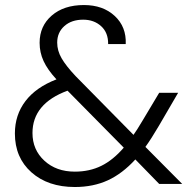

<svg xmlns="http://www.w3.org/2000/svg" viewBox="-20 -730 759 762"><path d="M479 -555.2H409.2Q409.7 -600.6 381.3 -626.2Q353 -651.9 310.1 -651.9Q263.7 -651.9 235.4 -626.5Q207 -601.1 207 -561Q207 -528.8 224.4 -498.8Q241.7 -468.8 279.8 -428.2L509.8 -194.8Q521.5 -210.4 547.9 -254.9L611.8 -361.8H687L610.8 -231Q580.1 -178.7 557.1 -147L703.1 0H611.8L517.1 -97.2Q465.8 -41 408 -14.4Q350.1 12.2 276.9 12.2Q170.4 12.2 104.7 -46.1Q39.1 -104.5 39.1 -200.2Q39.1 -273.9 81.1 -328.9Q123 -383.8 204.1 -415Q168.9 -453.1 153.1 -487.3Q137.2 -521.5 137.2 -560.1Q137.2 -626.5 185.3 -668.2Q233.4 -710 313 -710Q388.7 -710 435.3 -666.7Q481.9 -623.5 479 -555.2ZM276.9 -48.8Q335.4 -48.8 382.1 -71.8Q428.7 -94.7 471.2 -144L248 -370.1Q108.9 -318.8 108.9 -202.1Q108.9 -135.7 156 -92.3Q203.1 -48.8 276.9 -48.8Z"/></svg>

Font: SVN-Poppins Light
Style: Regular
Weight: 300
Designer: Ninad Kale (Devanagari), Jonny Pinhorn (Latin)
Foundry: Indian Type Foundry
Version: Version 3.002 2017